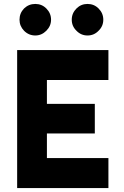

<svg xmlns="http://www.w3.org/2000/svg" viewBox="-20 -954 627 974"><path d="M159 -934Q126 -934 102 -911Q79 -887 79 -854Q79 -822 102 -798Q126 -774 159 -774Q191 -774 215 -798Q239 -822 239 -854Q239 -887 215 -911Q192 -934 159 -934ZM424 -934Q391 -934 368 -911Q344 -887 344 -854Q344 -821 368 -798Q391 -774 424 -774Q457 -774 480 -798Q504 -821 504 -854Q504 -887 480 -911Q457 -934 424 -934ZM67 0H530V-152H218V-277H461V-427H218V-548H530V-700H67Z"/></svg>

Font: Unageo
Style: ExtraBold
Weight: 800
Designer: Richard Sepsi
Foundry: Richard Sepsi
Version: Version 2.000